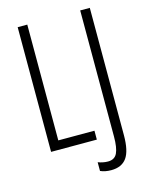

<svg xmlns="http://www.w3.org/2000/svg" viewBox="-131 -796 824 1062"><g transform="rotate(-15 281.0 -265.0)"><path d="M76 0V-714H131V-51H338V0ZM372 184Q336 184 310 172V122Q323 127 337.5 130Q352 133 367 133Q405 133 419.5 102.5Q434 72 434 8V-714H489V15Q489 105 460.5 144.5Q432 184 372 184Z"/></g></svg>

Font: Noto Sans ExtraCondensed Light
Style: Regular
Weight: 300
Width: 2
Designer: Monotype Design Team
Foundry: Monotype Imaging Inc.
Version: Version 2.013; ttfautohint (v1.8.4.7-5d5b)